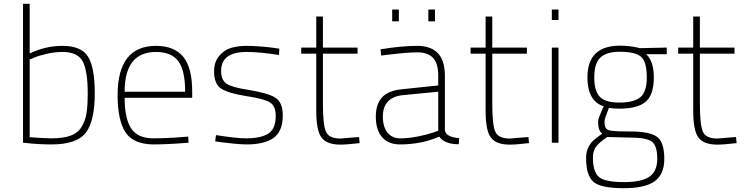

<svg xmlns="http://www.w3.org/2000/svg" viewBox="-20 -750 3921 1009"><path d="M308 -509Q407 -509 442.5 -452.5Q478 -396 478 -261Q478 -114 431 -52.5Q384 9 250 9Q220 9 182.5 7Q145 5 123 2L101 0V-730H136V-469Q219 -509 308 -509ZM249 -23Q311 -23 349.5 -36.5Q388 -50 408 -82Q428 -114 434.5 -154Q441 -194 441 -259Q441 -378 414.5 -427.5Q388 -477 308 -477Q268 -477 225 -467Q182 -457 159 -447L136 -437V-29Q214 -23 249 -23Z M787 -23Q818 -23 863.5 -25Q909 -27 939 -30L969 -32L971 0Q859 9 786 9Q680 8 639 -55.5Q598 -119 598 -250Q598 -509 800 -509Q895 -509 942.5 -452Q990 -395 990 -269V-236H635Q635 -128 669 -75.5Q703 -23 787 -23ZM635 -268H953Q953 -381 916.5 -429Q880 -477 800 -477Q635 -477 635 -268Z M1448 -494 1446 -461Q1344 -477 1276 -477Q1142 -477 1142 -377Q1142 -330 1170 -310.5Q1198 -291 1284 -278Q1390 -261 1428 -236Q1466 -211 1466 -144Q1466 -60 1418 -25.5Q1370 9 1276 9Q1251 9 1209.5 5Q1168 1 1139 -3L1111 -7L1115 -40Q1223 -23 1274 -23Q1351 -23 1390 -48Q1429 -73 1429 -141Q1429 -193 1398.5 -212Q1368 -231 1274 -245Q1179 -260 1142 -284.5Q1105 -309 1105 -375Q1105 -425 1132 -456.5Q1159 -488 1195 -498.5Q1231 -509 1276 -509Q1310 -509 1353 -505.5Q1396 -502 1422 -498Z M1859 -468H1677V-206Q1677 -91 1693.5 -56.5Q1710 -22 1769 -22L1867 -30L1870 2Q1804 10 1769 10Q1698 10 1670 -26.5Q1642 -63 1642 -168V-468H1563V-500H1642V-663H1677V-500H1859Z M2318 -353V-66Q2322 -30 2393 -24L2391 8Q2316 8 2288 -32Q2195 9 2082 9Q2022 9 1988.5 -28.5Q1955 -66 1955 -137Q1955 -202 1987.5 -238Q2020 -274 2093 -281L2283 -301V-353Q2283 -417 2255.5 -446Q2228 -475 2172 -475Q2140 -475 2092.5 -470.5Q2045 -466 2014 -462L1983 -458L1980 -491Q2092 -509 2172 -509Q2318 -509 2318 -353ZM2283 -268 2097 -250Q1992 -239 1992 -137Q1992 -83 2016.5 -53Q2041 -23 2083 -23Q2127 -23 2177 -33Q2227 -43 2255 -53L2283 -63ZM2041 -638V-700H2076V-638ZM2231 -638V-700H2266V-638Z M2749 -468H2567V-206Q2567 -91 2583.5 -56.5Q2600 -22 2659 -22L2757 -30L2760 2Q2694 10 2659 10Q2588 10 2560 -26.5Q2532 -63 2532 -168V-468H2453V-500H2532V-663H2567V-500H2749Z M2880 0V-500H2915V0ZM2880 -645V-700H2915V-645Z M3258 239Q3137 239 3098.5 205.5Q3060 172 3060 80Q3060 48 3071.5 25Q3083 2 3097.5 -11Q3112 -24 3145 -48Q3123 -62 3123 -113Q3123 -120 3130.5 -139.5Q3138 -159 3145 -175L3153 -191Q3067 -219 3067 -343Q3067 -510 3238 -510Q3262 -510 3288.5 -507Q3315 -504 3329 -500L3344 -497L3484 -500V-465H3376Q3416 -428 3416 -343Q3416 -252 3373.5 -215.5Q3331 -179 3234 -179Q3204 -179 3180 -183Q3157 -126 3157 -113Q3157 -96 3159 -88Q3161 -80 3167 -73Q3173 -66 3190 -63.5Q3207 -61 3229 -60Q3251 -59 3294 -59Q3393 -59 3432 -31.5Q3471 -4 3471 85Q3471 166 3420.5 202.5Q3370 239 3258 239ZM3292 -27 3171 -30Q3126 1 3111 22.5Q3096 44 3096 79Q3096 153 3127.5 180Q3159 207 3259 207Q3352 207 3393 178.5Q3434 150 3434 85Q3434 13 3404 -7Q3374 -27 3292 -27ZM3234 -211Q3313 -211 3346 -240Q3379 -269 3379 -343Q3379 -425 3349 -451.5Q3319 -478 3237 -478Q3168 -478 3135.5 -448Q3103 -418 3103 -343Q3103 -273 3131.5 -242Q3160 -211 3234 -211Z M3840 -468H3658V-206Q3658 -91 3674.5 -56.5Q3691 -22 3750 -22L3848 -30L3851 2Q3785 10 3750 10Q3679 10 3651 -26.5Q3623 -63 3623 -168V-468H3544V-500H3623V-663H3658V-500H3840Z"/></svg>

Font: TypoPRO Titillium Text
Style: 1 wt
Weight: 100
Designer: Accademia di Belle Arti di Urbino and others
Foundry: Accademia di Belle Arti di Urbino and others.
Version: Version 25.000